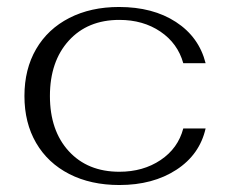

<svg xmlns="http://www.w3.org/2000/svg" viewBox="-20 -520 659 550"><path d="M50 -245Q50 -322 83.5 -379.5Q117 -437 178.5 -468.5Q240 -500 321 -500Q418 -500 484 -457Q550 -414 569 -339H505Q489 -396 439.5 -429.5Q390 -463 322 -463Q231 -463 177 -403.5Q123 -344 123 -245Q123 -146 177 -87Q231 -28 322 -28Q390 -28 440 -61.5Q490 -95 505 -152H569Q552 -77 485 -33.5Q418 10 322 10Q240 10 178.5 -21.5Q117 -53 83.5 -110.5Q50 -168 50 -245Z"/></svg>

Font: Fahkwang Light
Style: Regular
Weight: 300
Version: Version 1.000; ttfautohint (v1.6)